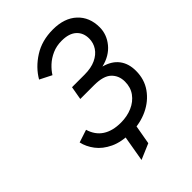

<svg xmlns="http://www.w3.org/2000/svg" viewBox="-253 -816 1084 1084"><g transform="rotate(-45 289.0 -274.5)"><path d="M215 163 254 -64H342L309 123ZM284 12Q207 12 155.8 -12.2Q104.5 -36.5 75.8 -74.5Q47 -112.5 38 -154L114 -179Q130.5 -123.5 173 -95.8Q215.5 -68 282 -68Q332 -68 372.8 -85.8Q413.5 -103.5 437.8 -136.8Q462 -170 462 -216Q462 -264 430.2 -294.5Q398.5 -325 324 -325H214L228 -405H328Q381 -405 417.2 -422Q453.5 -439 472.2 -467.5Q491 -496 491 -531Q491 -577 460.8 -604.5Q430.5 -632 372 -632Q330.5 -632 296.8 -617Q263 -602 238 -578.8Q213 -555.5 198 -531L127 -567Q162.5 -628.5 228 -670.2Q293.5 -712 382 -712Q473.5 -712 525.8 -663.2Q578 -614.5 578 -534Q578 -476.5 539.5 -429.5Q501 -382.5 432 -366Q490 -350.5 519.5 -312Q549 -273.5 549 -215Q549 -147 513 -96Q477 -45 416.8 -16.5Q356.5 12 284 12Z"/></g></svg>

Font: Overpass
Style: Italic
Weight: 400
Italic angle: -10°
Designer: Delve Withrington, Dave Bailey, Thomas Jockin
Foundry: Delve Fonts LLC
Version: Version 4.000